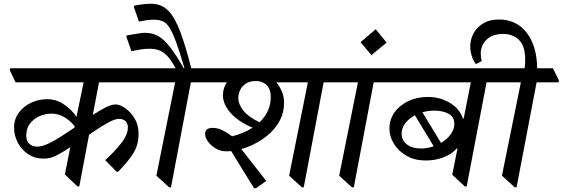

<svg xmlns="http://www.w3.org/2000/svg" viewBox="-20 -984 3001 1024"><path d="M610 -68H602L541 -130Q591 -175 626.5 -220.5Q662 -266 662 -305Q662 -325 649.5 -337.5Q637 -350 615 -350Q596 -350 568.5 -336Q541 -322 510.5 -302.5Q480 -283 455 -265L403 10H393L326 -54L355 -199Q317 -174 293 -161Q269 -148 251 -143Q233 -138 212 -138Q166 -138 130.5 -161.5Q95 -185 75 -223Q55 -261 55 -303Q55 -348 80 -382.5Q105 -417 145.5 -436Q186 -455 232 -455Q283 -455 324.5 -425Q366 -395 388 -361L426 -545H63L32 -610L34 -620H819L850 -555L848 -545H508L475 -371Q510 -394 542 -410.5Q574 -427 597 -427Q619 -427 647.5 -407.5Q676 -388 697.5 -353Q719 -318 719 -270Q719 -212 692 -168Q665 -124 610 -68ZM377 -303 378 -311Q357 -338 325 -358Q293 -378 254 -378Q222 -378 191 -364.5Q160 -351 140 -325Q120 -299 120 -261Q120 -231 137 -216.5Q154 -202 178 -202Q203 -202 235.5 -217Q268 -232 304.5 -255.5Q341 -279 377 -303Z M1115 -545H998L892 15H882L814 -47L914 -545H826L795 -610L797 -620H917Q892 -665 871 -687Q846 -711 824 -717.5Q802 -724 778 -724Q754 -724 732 -720.5Q710 -717 681 -711L654 -788L656 -795Q702 -803 721.5 -806Q741 -809 754 -809Q794 -809 825 -791Q856 -773 888 -731.5Q920 -690 960 -620H964Q938 -708 919 -760Q900 -812 883.5 -837.5Q867 -863 847 -871Q827 -879 800 -879Q779 -879 759.5 -876Q740 -873 721 -869L694 -947L696 -954Q722 -959 744.5 -961.5Q767 -964 785 -964Q841 -964 877 -927.5Q913 -891 942 -813Q970 -738 1000 -620H1086L1117 -555Z M1187 -177Q1156 -177 1130 -192.5Q1104 -208 1089 -229.5Q1074 -251 1074 -269Q1074 -284 1083 -293Q1092 -302 1114 -302Q1142 -302 1169 -288Q1196 -274 1218 -257Q1281 -273 1327 -303Q1250 -336 1209.5 -382Q1169 -428 1169 -476Q1169 -496 1174.5 -513.5Q1180 -531 1190 -545H1093L1062 -610L1064 -620H1794L1825 -555L1823 -545H1706L1600 15H1590L1522 -47L1622 -545H1454Q1472 -523 1483.5 -495.5Q1495 -468 1495 -436Q1495 -386 1474.5 -345.5Q1454 -305 1420.5 -274Q1387 -243 1347 -221.5Q1307 -200 1267 -189L1400 -19L1345 20H1335L1213 -178Q1199 -177 1187 -177ZM1364 -332Q1393 -359 1408.5 -393Q1424 -427 1424 -466Q1424 -499 1412 -517.5Q1400 -536 1382 -544Q1364 -552 1347 -552Q1312 -552 1291 -538Q1270 -524 1260.5 -503Q1251 -482 1251 -461Q1251 -428 1278 -394Q1305 -360 1364 -332Z M2090 -545H1973L1867 15H1857L1789 -47L1889 -545H1801L1770 -610L1772 -620H2061L2092 -555Z M1984 -828 2042 -757 1961 -690 1903 -759Z M2250 -128Q2193 -128 2149.5 -152.5Q2106 -177 2081.5 -216Q2057 -255 2057 -298Q2057 -346 2083.5 -384Q2110 -422 2157 -444.5Q2204 -467 2263 -467Q2325 -467 2377.5 -436.5Q2430 -406 2449 -352H2453L2491 -545H2068L2037 -610L2039 -620H2663L2694 -555L2692 -545H2575L2469 10H2459L2392 -52L2420 -192H2416Q2388 -161 2344.5 -144.5Q2301 -128 2250 -128ZM2225 -192Q2259 -192 2293 -204L2193 -369Q2162 -353 2142 -327.5Q2122 -302 2122 -271Q2122 -235 2150.5 -213.5Q2179 -192 2225 -192ZM2233 -385 2332 -222Q2363 -240 2383 -266.5Q2403 -293 2403 -323Q2403 -361 2372 -377.5Q2341 -394 2296 -394Q2264 -394 2233 -385Z M2735 15H2725L2657 -47L2758 -545H2670L2638 -610L2640 -620H2778Q2781 -644 2781 -666Q2781 -739 2748 -771Q2715 -803 2664 -803Q2606 -803 2575 -772.5Q2544 -742 2544 -698Q2544 -678 2549 -658L2518 -642Q2503 -662 2495.5 -687.5Q2488 -713 2488 -736Q2488 -774 2506 -807Q2524 -840 2558 -860Q2592 -880 2641 -880Q2734 -880 2788.5 -810Q2843 -740 2845 -620H2929L2961 -555L2959 -545H2842Z"/></svg>

Font: Tiro Devanagari Hindi
Style: Italic
Weight: 400
Italic angle: -11°
Designer: Devanagari: John Hudson & Fiona Ross, assisted by Paul Hanslow. Latin: John Hudson with Paul Hanslow, assisted by Kaja S
Foundry: Tiro Typeworks Ltd.
Version: Version 1.52